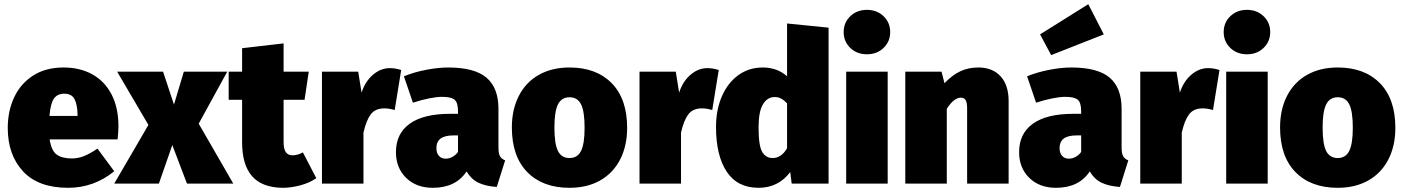

<svg xmlns="http://www.w3.org/2000/svg" viewBox="-20 -876 6694 916"><path d="M541 -211H217Q225 -157 250.5 -138.5Q276 -120 324 -120Q352 -120 381 -131.5Q410 -143 445 -167L525 -59Q428 20 305 20Q163 20 90 -58.5Q17 -137 17 -266Q17 -346 47.5 -411.5Q78 -477 138 -515.5Q198 -554 283 -554Q362 -554 421 -521Q480 -488 512.5 -425Q545 -362 545 -274Q545 -249 541 -211ZM350 -330Q349 -377 335.5 -403Q322 -429 287 -429Q254 -429 237.5 -406Q221 -383 216 -323H350Z M1093 0H872L802 -184L738 0H525L688 -280L539 -534H758L810 -377L857 -534H1064L928 -286Z M1489 -26Q1458 -4 1413.5 8Q1369 20 1329 20Q1230 19 1182.5 -35.5Q1135 -90 1135 -197V-400H1071V-534H1135V-646L1333 -669V-534H1453L1433 -400H1333V-199Q1333 -164 1344 -149.5Q1355 -135 1375 -135Q1400 -135 1425 -149Z M1894 -542 1863 -351Q1836 -359 1814 -359Q1770 -359 1748.5 -330Q1727 -301 1714 -243V0H1516V-534H1689L1705 -434Q1722 -487 1759 -519Q1796 -551 1840 -551Q1866 -551 1894 -542Z M2390 -111 2350 16Q2296 12 2262 -4.5Q2228 -21 2206 -58Q2154 20 2045 20Q1966 20 1917.5 -27.5Q1869 -75 1869 -150Q1869 -239 1935 -286Q2001 -333 2127 -333H2165V-346Q2165 -386 2149 -400Q2133 -414 2088 -414Q2064 -414 2026.5 -406.5Q1989 -399 1950 -386L1907 -512Q1956 -532 2013.5 -543Q2071 -554 2118 -554Q2244 -554 2301 -505.5Q2358 -457 2358 -357V-173Q2358 -145 2365 -131.5Q2372 -118 2390 -111ZM2165 -151V-230H2144Q2102 -230 2082 -215Q2062 -200 2062 -169Q2062 -146 2074 -132.5Q2086 -119 2106 -119Q2124 -119 2139.5 -128Q2155 -137 2165 -151Z M2972 -266Q2972 -180 2938.5 -115Q2905 -50 2843 -15Q2781 20 2697 20Q2569 20 2495.5 -55Q2422 -130 2422 -268Q2422 -354 2455.5 -419Q2489 -484 2551 -519Q2613 -554 2697 -554Q2825 -554 2898.5 -479Q2972 -404 2972 -266ZM2625 -268Q2625 -189 2642 -155.5Q2659 -122 2697 -122Q2735 -122 2752 -156Q2769 -190 2769 -266Q2769 -345 2752 -378.5Q2735 -412 2697 -412Q2659 -412 2642 -378Q2625 -344 2625 -268Z M3409 -542 3378 -351Q3351 -359 3329 -359Q3285 -359 3263.5 -330Q3242 -301 3229 -243V0H3031V-534H3204L3220 -434Q3237 -487 3274 -519Q3311 -551 3355 -551Q3381 -551 3409 -542Z M3933 -744V0H3757L3750 -55Q3693 20 3599 20Q3498 20 3447 -57Q3396 -134 3396 -270Q3396 -352 3424 -416.5Q3452 -481 3502.5 -517.5Q3553 -554 3619 -554Q3688 -554 3735 -512V-764ZM3735 -169V-383Q3721 -398 3707 -405.5Q3693 -413 3676 -413Q3641 -413 3620 -378.5Q3599 -344 3599 -268Q3599 -180 3616.5 -151Q3634 -122 3666 -122Q3708 -122 3735 -169Z M4215 0H4017V-534H4215ZM4227 -723Q4227 -678 4195.5 -647.5Q4164 -617 4116 -617Q4068 -617 4036.5 -647.5Q4005 -678 4005 -723Q4005 -768 4036.5 -798.5Q4068 -829 4116 -829Q4164 -829 4195.5 -798.5Q4227 -768 4227 -723Z M4792 -394V0H4594V-358Q4594 -388 4586.5 -399Q4579 -410 4564 -410Q4531 -410 4497 -357V0H4299V-534H4472L4486 -479Q4523 -518 4561.5 -536Q4600 -554 4648 -554Q4715 -554 4753.5 -512Q4792 -470 4792 -394Z M5363 -111 5323 16Q5269 12 5235 -4.5Q5201 -21 5179 -58Q5127 20 5018 20Q4939 20 4890.5 -27.5Q4842 -75 4842 -150Q4842 -239 4908 -286Q4974 -333 5100 -333H5138V-346Q5138 -386 5122 -400Q5106 -414 5061 -414Q5037 -414 4999.5 -406.5Q4962 -399 4923 -386L4880 -512Q4929 -532 4986.5 -543Q5044 -554 5091 -554Q5217 -554 5274 -505.5Q5331 -457 5331 -357V-173Q5331 -145 5338 -131.5Q5345 -118 5363 -111ZM5138 -151V-230H5117Q5075 -230 5055 -215Q5035 -200 5035 -169Q5035 -146 5047 -132.5Q5059 -119 5079 -119Q5097 -119 5112.5 -128Q5128 -137 5138 -151ZM5246 -712 4995 -613 4942 -712 5172 -856Z M5798 -542 5767 -351Q5740 -359 5718 -359Q5674 -359 5652.5 -330Q5631 -301 5618 -243V0H5420V-534H5593L5609 -434Q5626 -487 5663 -519Q5700 -551 5744 -551Q5770 -551 5798 -542Z M6028 0H5830V-534H6028ZM6040 -723Q6040 -678 6008.5 -647.5Q5977 -617 5929 -617Q5881 -617 5849.5 -647.5Q5818 -678 5818 -723Q5818 -768 5849.5 -798.5Q5881 -829 5929 -829Q5977 -829 6008.5 -798.5Q6040 -768 6040 -723Z M6637 -266Q6637 -180 6603.5 -115Q6570 -50 6508 -15Q6446 20 6362 20Q6234 20 6160.5 -55Q6087 -130 6087 -268Q6087 -354 6120.5 -419Q6154 -484 6216 -519Q6278 -554 6362 -554Q6490 -554 6563.5 -479Q6637 -404 6637 -266ZM6290 -268Q6290 -189 6307 -155.5Q6324 -122 6362 -122Q6400 -122 6417 -156Q6434 -190 6434 -266Q6434 -345 6417 -378.5Q6400 -412 6362 -412Q6324 -412 6307 -378Q6290 -344 6290 -268Z"/></svg>

Font: FiraGO Heavy
Style: Regular
Weight: 900
Designer: bBox Type
Foundry: bBox Type GmbH
Version: Version 1.001